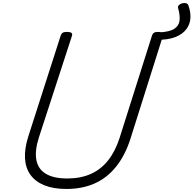

<svg xmlns="http://www.w3.org/2000/svg" viewBox="-20 -1225 1274 1264"><path d="M1220 -1190Q1236 -1146 1233.5 -1105.5Q1231 -1065 1206.5 -1032.5Q1182 -1000 1134.5 -981Q1087 -962 1012 -963L1028 -1012Q1096 -1015 1127 -1035Q1158 -1055 1162 -1089.5Q1166 -1124 1153 -1170Q1149 -1182 1157 -1190.5Q1165 -1199 1178.5 -1203Q1192 -1207 1204 -1204Q1216 -1201 1220 -1190ZM417 19Q332 19 272.5 -5Q213 -29 180.5 -74Q148 -119 144.5 -183.5Q141 -248 167 -329L380 -992Q384 -1004 393 -1009.5Q402 -1015 422 -1015Q441 -1015 449.5 -1009Q458 -1003 454 -990L236 -320Q208 -232 219.5 -171.5Q231 -111 282.5 -80.5Q334 -50 423 -50Q511 -50 578 -80Q645 -110 692 -169.5Q739 -229 767 -316L981 -992Q985 -1004 994 -1009.5Q1003 -1015 1022 -1015Q1061 -1015 1053 -990L838 -309Q803 -201 744 -127.5Q685 -54 603.5 -17.5Q522 19 417 19Z"/></svg>

Font: Playwrite RO Light
Style: Regular
Weight: 300
Version: Version 1.002